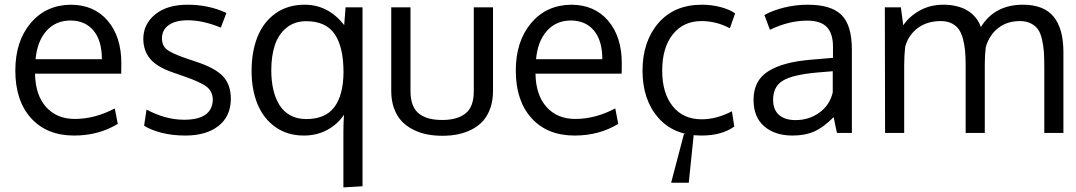

<svg xmlns="http://www.w3.org/2000/svg" viewBox="-20 -567 4590 819"><path d="M131.8 -314.5H414.6Q414.6 -394 378.7 -436.8Q342.8 -479.5 280.3 -479.5Q217.8 -479.5 178.2 -435.3Q138.7 -391.1 131.8 -314.5ZM296.4 11.2Q179.7 11.2 112.5 -63Q45.4 -137.2 45.4 -266.1Q45.4 -390.6 110.4 -468Q175.3 -545.4 281.2 -546.9Q380.9 -546.9 439.2 -478.8Q497.6 -410.6 497.6 -296.9Q497.6 -291 497.3 -275.4Q497.1 -259.8 497.1 -252.9H129.4Q130.9 -161.6 176.5 -110.6Q222.2 -59.6 299.3 -59.6Q384.3 -59.6 469.7 -104.5L482.4 -38.6Q400.9 11.2 296.4 11.2Z M770.5 11.2Q715.8 11.2 669.7 -0.5Q623.5 -12.2 594.7 -30.8L605 -99.6Q686.5 -56.2 765.1 -56.2Q884.3 -56.2 887.7 -140.1Q887.7 -175.8 862.3 -196.3Q836.9 -216.8 762.7 -242.2L722.2 -256.3Q651.9 -279.8 621.8 -314.5Q591.8 -349.1 591.3 -400.9Q591.3 -463.9 641.8 -505.4Q692.4 -546.9 780.3 -546.9Q871.1 -546.9 945.8 -511.7L921.9 -449.2Q846.2 -480.5 780.3 -480.5Q729 -480.5 700 -460.2Q670.9 -439.9 670.9 -403.3Q670.9 -372.1 691.9 -355.5Q712.9 -338.9 775.9 -317.4Q792 -311.5 816.4 -303.7Q897.5 -277.3 931.2 -241.5Q964.8 -205.6 964.8 -144.5Q963.9 -70.3 911.6 -29.5Q859.4 11.2 770.5 11.2Z M1275.9 11.2Q1206.1 11.2 1155 -24.9Q1104 -61 1078.6 -122.6Q1053.2 -184.1 1053.2 -264.2Q1053.2 -347.2 1078.6 -410.4Q1104 -473.6 1155.8 -510.3Q1207.5 -546.9 1279.8 -546.9Q1379.9 -546.9 1448.2 -460L1454.1 -535.6H1526.4V227.5L1444.8 232.4V-5.4Q1444.8 -41 1447.3 -77.6Q1419.9 -36.6 1375.5 -12.7Q1331.1 11.2 1275.9 11.2ZM1286.6 -59.1Q1367.7 -59.1 1406 -109.9Q1444.3 -160.6 1445.3 -258.3Q1445.3 -366.2 1407.7 -421.4Q1370.1 -476.6 1286.1 -476.6Q1235.4 -476.6 1200.9 -447.5Q1166.5 -418.5 1151.9 -372.8Q1137.2 -327.1 1137.2 -267.1Q1137.2 -221.7 1145.8 -184.8Q1154.3 -147.9 1171.9 -119.4Q1189.5 -90.8 1218.5 -75Q1247.6 -59.1 1286.6 -59.1Z M1648.9 -178.7V-535.6H1731V-177.7Q1731 -142.6 1741 -118.2Q1751 -93.8 1769.8 -80.3Q1788.6 -66.9 1812.3 -61Q1835.9 -55.2 1866.7 -55.2Q1930.2 -55.2 1965.6 -83Q2001 -110.8 2001 -177.7V-535.6H2083V-178.7Q2083 -137.7 2071.3 -105Q2059.6 -72.3 2039.8 -50.5Q2020 -28.8 1992.2 -14.6Q1964.4 -0.5 1933.3 5.9Q1902.3 12.2 1866.7 12.2Q1831.5 12.2 1800.3 5.9Q1769 -0.5 1741 -14.9Q1712.9 -29.3 1692.6 -51Q1672.4 -72.8 1660.6 -105.5Q1648.9 -138.2 1648.9 -178.7Z M2266.6 -314.5H2549.3Q2549.3 -394 2513.4 -436.8Q2477.5 -479.5 2415 -479.5Q2352.5 -479.5 2313 -435.3Q2273.4 -391.1 2266.6 -314.5ZM2431.2 11.2Q2314.5 11.2 2247.3 -63Q2180.2 -137.2 2180.2 -266.1Q2180.2 -390.6 2245.1 -468Q2310.1 -545.4 2416 -546.9Q2515.6 -546.9 2574 -478.8Q2632.3 -410.6 2632.3 -296.9Q2632.3 -291 2632.1 -275.4Q2631.8 -259.8 2631.8 -252.9H2264.2Q2265.6 -161.6 2311.3 -110.6Q2356.9 -59.6 2434.1 -59.6Q2519 -59.6 2604.5 -104.5L2617.2 -38.6Q2535.6 11.2 2431.2 11.2Z M2918 212.4H2842.8L2897.5 4.4H2939.5ZM2972.2 11.2Q2854 11.2 2787.4 -65.4Q2720.7 -142.1 2720.7 -266.1Q2721.2 -391.1 2788.8 -469Q2856.4 -546.9 2974.1 -546.9Q3015.6 -546.9 3054.4 -536.6Q3093.3 -526.4 3115.7 -509.8L3093.3 -446.3Q3036.1 -477.1 2972.7 -477.1Q2895 -477.1 2849.9 -420.4Q2804.7 -363.8 2804.7 -265.6Q2804.7 -169.9 2849.4 -114Q2894 -58.1 2973.1 -58.1Q3036.1 -58.1 3102.1 -92.3L3112.3 -27.3Q3059.1 11.2 2972.2 11.2Z M3373 -54.7Q3431.2 -54.7 3475.3 -86.7Q3519.5 -118.7 3532.2 -172.9V-263.2Q3529.8 -263.2 3502.7 -260.7Q3475.6 -258.3 3467.3 -257.8Q3361.3 -248.5 3319.6 -223.1Q3277.8 -197.8 3277.8 -141.6Q3277.8 -98.6 3303.2 -76.7Q3328.6 -54.7 3373 -54.7ZM3550.3 0Q3543 -31.2 3536.1 -67.4Q3491.7 -22.9 3452.6 -5.9Q3413.6 11.2 3360.8 11.2Q3285.6 11.2 3240 -28.1Q3194.3 -67.4 3194.3 -141.1Q3194.3 -223.1 3256.6 -262.7Q3318.8 -302.2 3436 -312Q3452.1 -313.5 3484.6 -316.2Q3517.1 -318.8 3533.2 -320.3V-367.7Q3533.2 -424.3 3506.8 -451.7Q3480.5 -479 3423.8 -479Q3344.7 -479 3264.2 -439.9Q3261.7 -445.8 3251.5 -473.9Q3241.2 -502 3240.7 -502.9Q3276.4 -522.9 3325.4 -534.9Q3374.5 -546.9 3425.3 -546.9Q3525.4 -546.9 3569.6 -503.2Q3613.8 -459.5 3613.8 -354.5V0Z M4434.6 0V-278.8Q4434.6 -317.9 4432.9 -344.2Q4431.2 -370.6 4425 -397.9Q4418.9 -425.3 4408 -441.2Q4397 -457 4377.4 -467Q4357.9 -477.1 4330.6 -477.1Q4276.9 -477.1 4239 -448.2Q4201.2 -419.4 4185.1 -367.2Q4180.7 -332 4180.7 -292V0H4099.1V-287.6Q4099.1 -323.7 4096.7 -350.3Q4094.2 -377 4087.4 -402.1Q4080.6 -427.2 4069.1 -442.9Q4057.6 -458.5 4038.6 -467.8Q4019.5 -477.1 3993.2 -477.1Q3934.6 -477.1 3894.8 -447.3Q3855 -417.5 3841.3 -368.2Q3836.9 -330.6 3836.9 -286.6V0H3755.4Q3754.4 -502.4 3754.4 -535.6H3822.8L3833 -459Q3857.4 -496.1 3902.3 -521.5Q3947.3 -546.9 4004.4 -546.9Q4034.2 -546.9 4059.3 -540.8Q4084.5 -534.7 4101.3 -525.4Q4118.2 -516.1 4131.3 -503.2Q4144.5 -490.2 4151.9 -477.8Q4159.2 -465.3 4164.1 -451.7Q4222.7 -546.9 4343.3 -546.9Q4432.6 -546.9 4474.4 -495.8Q4516.1 -444.8 4516.1 -344.7V0Z"/></svg>

Font: Oxygen
Style: Regular
Weight: 400
Designer: Vernon Adams
Foundry: Vernon Adams
Version: Version Release 0.2.3 webfont; ttfautohint (v0.93.3-1d66) -l